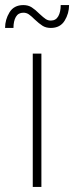

<svg xmlns="http://www.w3.org/2000/svg" viewBox="-38 -736 292 756"><path d="M91 -525H125V0H91ZM54 -716Q73 -716 87 -707Q101 -698 118 -681Q133 -667 142 -661Q151 -655 162 -655Q182 -655 191.5 -672Q201 -689 201 -716H234Q234 -683 216.5 -654.5Q199 -626 162 -626Q143 -626 129.5 -634.5Q116 -643 98 -660Q85 -673 75.5 -679.5Q66 -686 54 -686Q34 -686 24.5 -669.5Q15 -653 15 -626H-18Q-18 -659 -0.5 -687.5Q17 -716 54 -716Z"/></svg>

Font: Be Vietnam Thin
Style: Regular
Weight: 100
Designer: Gabriel Lam
Foundry: TypeRant
Version: Version 4.000